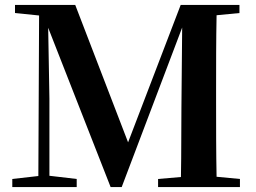

<svg xmlns="http://www.w3.org/2000/svg" viewBox="-20 -761 1041 781"><path d="M715 0H956V-33L861 -42C859 -141 859 -243 859 -346V-394C859 -496 859 -598 861 -699L954 -708V-741H715L501 -182L286 -741H41V-708L139 -698L136 -45L30 -33V0H292V-33L181 -46V-360L176 -648L430 0H475L721 -649L718 -326C717 -242 718 -143 716 -41L623 -33V0Z"/></svg>

Font: GenRyuMin2 TW B
Style: Regular
Weight: 700
Version: Version 2.100;PS 2.1;hotconv 16.6.51;makeotf.lib2.5.65220 DE